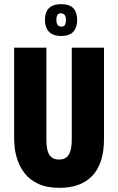

<svg xmlns="http://www.w3.org/2000/svg" viewBox="-20 -889 567 923"><path d="M267 14Q205 14 164.5 -5Q124 -24 100.5 -53.5Q77 -83 65.5 -116Q54 -149 51 -177.5Q48 -206 48 -222V-660H203V-221Q203 -182 210 -160.5Q217 -139 231 -130.5Q245 -122 263 -122Q283 -122 296.5 -130.5Q310 -139 317.5 -160Q325 -181 325 -221V-660H480V-222Q480 -161 465.5 -116.5Q451 -72 423 -43Q395 -14 355.5 0Q316 14 267 14ZM274 -716Q235 -716 215.5 -736.5Q196 -757 196 -793Q196 -831 215.5 -850Q235 -869 273 -869Q314 -869 332.5 -849.5Q351 -830 351 -792Q351 -757 332.5 -736.5Q314 -716 274 -716ZM275 -761Q287 -761 292 -769Q297 -777 297 -792Q297 -810 290.5 -817.5Q284 -825 272 -825Q261 -825 256 -817Q251 -809 251 -794Q251 -776 257.5 -768.5Q264 -761 275 -761Z"/></svg>

Font: Bricolage Grotesque Condensed ExtraBold
Style: Regular
Weight: 800
Width: 3
Designer: Mathieu Triay
Foundry: Atelier Triay
Version: Version 1.000;gftools[0.9.30]